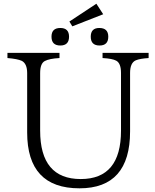

<svg xmlns="http://www.w3.org/2000/svg" viewBox="-20 -999 832 1032"><path d="M498 -979 534.7 -922.4 368.7 -857.4 353 -883.3ZM304.2 -848.6Q351.1 -848.6 351.1 -801.8Q351.1 -754.4 304.2 -754.4Q256.8 -754.4 256.8 -801.8Q256.8 -848.6 304.2 -848.6ZM513.7 -848.6Q562 -848.6 562 -801.8Q562 -754.4 515.1 -754.4Q467.8 -754.4 467.8 -801.8Q467.8 -848.6 513.7 -848.6ZM778.8 -687Q732.4 -684.1 710 -674.8Q679.2 -661.6 679.2 -606.9V-293Q679.2 13.2 407.2 13.2Q126 13.2 126 -287.1V-606Q126 -656.7 97.2 -671.9Q74.2 -682.6 20 -687V-714.8H299.8V-687Q245.1 -684.1 220.7 -670.9Q195.8 -657.7 195.8 -606V-296.9Q195.8 -36.6 414.1 -36.6Q630.4 -36.6 630.4 -296.9V-606.9Q630.4 -659.2 604.5 -672.9Q584 -684.1 531.2 -687V-714.8H778.8Z"/></svg>

Font: I.MingCP
Style: Regular
Weight: 400
Designer: I.Font Project
Version: Version 8.000; Sep 06, 2022